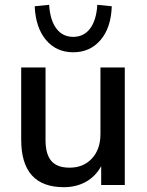

<svg xmlns="http://www.w3.org/2000/svg" viewBox="-20 -768 609 797"><path d="M245 9Q68 9 68 -188V-488H169V-187Q169 -128 193 -100Q217 -72 269 -72Q326 -72 361.5 -110Q397 -148 397 -212V-488H498V0H400V-78Q376 -35 336 -13Q296 9 245 9ZM284 -551Q214 -551 171 -602Q128 -653 124 -742L184 -748Q188 -684 214 -649.5Q240 -615 284 -615Q328 -615 354 -649.5Q380 -684 384 -748L444 -742Q441 -653 397.5 -602Q354 -551 284 -551Z"/></svg>

Font: Nunito Sans SemiBold
Style: Regular
Weight: 600
Designer: Vernon Adams
Foundry: Vernon Adams
Version: Version 3.101; ttfautohint (v1.8.4.7-5d5b);gftools[0.9.27]